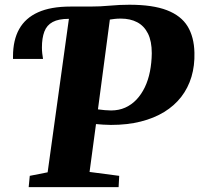

<svg xmlns="http://www.w3.org/2000/svg" viewBox="-20 -770 820 790"><path d="M98 0 102.5 -46.5 176 -61 263.5 -692.5 253.5 -713.5 270 -743H350Q393 -743 432.8 -746.8Q472.5 -750.5 512.5 -750.5Q608.5 -750.5 666.8 -728Q725 -705.5 751.8 -661.8Q778.5 -618 780 -553.5Q781.5 -500 767.8 -454Q754 -408 725.8 -371.5Q697.5 -335 655.5 -309.2Q613.5 -283.5 558.8 -269.8Q504 -256 436.5 -256Q422 -256 403.8 -257.2Q385.5 -258.5 375 -259.5L348.5 -62.5L470.5 -46.5L468 0ZM437 -315.5Q469 -315.5 495.2 -327.2Q521.5 -339 541.8 -360.5Q562 -382 576 -411.2Q590 -440.5 597 -476Q604 -511.5 604.5 -551Q604.5 -600.5 588.8 -632Q573 -663.5 544.5 -678.5Q516 -693.5 477 -693.5Q462.5 -693.5 451.8 -692.2Q441 -691 432 -689.5L383 -320Q397.5 -318 411.2 -316.8Q425 -315.5 437 -315.5ZM33.5 -527.5Q33.5 -531 33.5 -533.2Q33.5 -535.5 33.5 -538Q33.5 -605 59 -650.5Q84.5 -696 136.8 -719.5Q189 -743 270 -743L263 -692.5Q221 -692.5 196.8 -679.5Q172.5 -666.5 162.5 -640Q152.5 -613.5 152.5 -574.5Q152.5 -562.5 153.8 -550.5Q155 -538.5 157 -527.5Z"/></svg>

Font: Merriweather 36pt Black
Style: Italic
Weight: 900
Italic angle: -7.8°
Version: Version 2.101